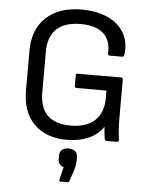

<svg xmlns="http://www.w3.org/2000/svg" viewBox="-60 -715 772 995"><g transform="rotate(5 326.5 -218.0)"><path d="M306.2 12.2Q196.8 12.2 135 -50.3Q73.2 -112.8 73.2 -223.1V-432.1Q73.2 -542 140.1 -604.5Q207 -667 324.2 -667Q402.3 -667 460.2 -640.9Q518.1 -614.7 546.1 -565.7Q574.2 -516.6 564.9 -452.1Q563.5 -441.9 554.2 -441.9H488.8Q484.4 -441.9 481.9 -444.8Q479.5 -447.8 480 -452.1Q483.9 -520.5 444.6 -556.2Q405.3 -591.8 326.2 -591.8Q243.2 -591.8 200.7 -551.8Q158.2 -511.7 158.2 -433.1V-222.2Q158.2 -63 318.8 -63Q401.4 -63 445.1 -104Q488.8 -145 488.8 -222.2V-259.8H333Q323.2 -259.8 323.2 -270V-324.2Q323.2 -334 333 -334H558.1Q567.9 -334 567.9 -324.2V-127Q567.9 -66.9 575.2 -11.2Q575.7 -6.3 573 -3.2Q570.3 0 565.9 0H513.2Q503.4 0 502 -7.8Q496.6 -40.5 495.1 -70.8H494.1Q465.3 -29.3 416.7 -8.5Q368.2 12.2 306.2 12.2ZM292 231Q284.7 231 286.1 222.2L301.8 154.8Q272.9 145.5 272.9 113.8V97.2Q272.9 78.6 284.9 67.4Q296.9 56.2 316.9 56.2Q366.2 56.2 366.2 97.2V115.2Q366.2 137.7 357.9 165L337.9 225.1Q335.4 231 328.1 231Z"/></g></svg>

Font: Sofia Sans
Style: Regular
Weight: 400
Designer: Botio Nikoltchev, Ani Petrova
Foundry: lettersoup
Version: Version 4.100